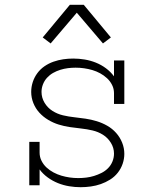

<svg xmlns="http://www.w3.org/2000/svg" viewBox="-20 -772 640 800"><path d="M316 8Q292 8 268 4Q244 0 221.5 -9Q199 -18 179 -32.5Q159 -47 145 -66V0H102V-181H145V-136Q145 -118 153 -102Q161 -86 174 -74Q187 -62 203 -53.5Q219 -45 236 -40Q253 -35 270.5 -32.5Q288 -30 306 -30Q322 -30 339 -32Q356 -34 372 -39Q388 -44 403 -51.5Q418 -59 430 -71Q442 -83 448.5 -99Q455 -115 455 -132Q455 -156 442 -177Q429 -198 409 -210.5Q389 -223 365.5 -228.5Q342 -234 318.5 -236.5Q295 -239 271 -242.5Q247 -246 224.5 -253Q202 -260 181 -272.5Q160 -285 144 -302.5Q128 -320 119 -342.5Q110 -365 110 -389Q110 -410 116.5 -430Q123 -450 135.5 -467Q148 -484 165.5 -496Q183 -508 203 -515Q223 -522 243.5 -525Q264 -528 285 -528Q309 -528 333 -524Q357 -520 379.5 -511Q402 -502 421.5 -487.5Q441 -473 455 -454V-520H498V-339H455V-384Q455 -402 447 -418Q439 -434 426 -446Q413 -458 397.5 -466.5Q382 -475 365 -480Q348 -485 330.5 -487.5Q313 -490 295 -490Q279 -490 263 -488Q247 -486 231 -481Q215 -476 201 -468Q187 -460 176 -448Q165 -436 159 -420.5Q153 -405 153 -389Q153 -365 165.5 -344Q178 -323 198.5 -310Q219 -297 242.5 -291.5Q266 -286 289.5 -283.5Q313 -281 336.5 -277.5Q360 -274 383 -267Q406 -260 427 -248Q448 -236 464 -218Q480 -200 489 -177.5Q498 -155 498 -131Q498 -110 491 -89.5Q484 -69 470.5 -52Q457 -35 438.5 -23.5Q420 -12 400 -5Q380 2 358.5 5Q337 8 316 8ZM191 -591 158 -616 271 -752H329L442 -616L409 -591L300 -719Z"/></svg>

Font: Iosevka Etoile Extralight
Style: Regular
Weight: 200
Designer: Belleve Invis
Foundry: Belleve Invis
Version: Version 22.1.2; ttfautohint (v1.8.4)